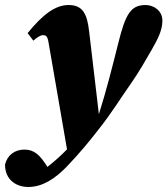

<svg xmlns="http://www.w3.org/2000/svg" viewBox="-67 -523 667 765"><path d="M-47 133C-47 192 -4 222 46 222C103 222 153 188 198 142C254 83 290 39 324 -5C382 -78 418 -139 456 -192C488 -238 515 -286 537 -324C562 -368 580 -402 580 -441C580 -480 546 -503 513 -503C453 -503 433 -465 405 -354C381 -258 357 -163 327 -68C314 -179 301 -288 288 -399C280 -469 262 -503 206 -503C154 -503 104 -466 43 -391L66 -361C80 -374 95 -383 104 -383C115 -383 122 -380 126 -356C150 -214 176 -71 200 72C176 97 150 120 122 142C92 94 69 73 30 73C-8 73 -38 95 -47 133Z"/></svg>

Font: Source Serif Pro Black
Style: Italic
Weight: 900
Italic angle: -12°
Designer: Frank Grießhammer
Foundry: Adobe Systems Incorporated
Version: Version 3.001;hotconv 1.0.111;makeotfexe 2.5.65597